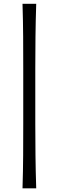

<svg xmlns="http://www.w3.org/2000/svg" viewBox="-20 -838 311 1020"><path d="M99.6 162.6Q102.5 69.8 103 -13.2Q103.5 -96.2 103.5 -180.2V-474.6Q103.5 -559.1 103 -642.1Q102.5 -725.1 99.6 -817.9H172.4Q169.4 -725.1 168.5 -642.1Q167.5 -559.1 167.5 -474.6V-180.2Q167.5 -96.2 168.5 -13.2Q169.4 69.8 172.4 162.6Z"/></svg>

Font: Pinar-DS1-FD Regular
Style: Regular
Weight: 400
Designer: Amin Abedi
Version: Version 3.000